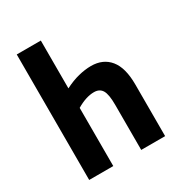

<svg xmlns="http://www.w3.org/2000/svg" viewBox="-169 -830 884 946"><g transform="rotate(-30 273.0 -357.0)"><path d="M64 -714H201V-442Q242 -463 280 -472.5Q318 -482 352 -482Q420 -482 458 -435.5Q496 -389 496 -294V0H360V-257Q360 -316 346 -339.5Q332 -363 300 -363Q255 -363 201 -331V0H64Z"/></g></svg>

Font: Noto Sans ExtraCondensed
Style: Bold
Weight: 700
Width: 2
Designer: Monotype Design Team
Foundry: Monotype Imaging Inc.
Version: Version 2.013; ttfautohint (v1.8.4.7-5d5b)